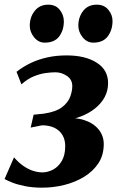

<svg xmlns="http://www.w3.org/2000/svg" viewBox="-30 -810 522 842"><path d="M155 13Q112.5 13 79.2 6.2Q46 -0.5 23.5 -9.5Q1 -18.5 -10 -25L31.5 -120Q51.5 -97 72.8 -82.2Q94 -67.5 115.2 -60.8Q136.5 -54 155.5 -54Q179.5 -54 202.8 -66.2Q226 -78.5 241 -104.2Q256 -130 256 -169.5Q256 -197 244 -217.5Q232 -238 209.2 -249.2Q186.5 -260.5 154.5 -260.5L104.5 -250.5L117.5 -307L161.5 -311.5Q216 -319.5 242.5 -340.2Q269 -361 278 -386.2Q287 -411.5 287 -432.5Q287 -461.5 263.2 -477.2Q239.5 -493 213 -493Q194 -493 169.2 -489.5Q144.5 -486 117.2 -474.8Q90 -463.5 64 -440L42.5 -495Q71 -517.5 104.5 -533.5Q138 -549.5 177.2 -558.2Q216.5 -567 262.5 -567Q344 -567 394 -535.2Q444 -503.5 444 -445.5Q444 -411.5 428.5 -383.2Q413 -355 386 -333.8Q359 -312.5 324.2 -299.2Q289.5 -286 251.5 -282L241.5 -288.5Q295.5 -297 336.8 -284.2Q378 -271.5 401.5 -243.5Q425 -215.5 425 -178Q425 -130 401.8 -94.5Q378.5 -59 339.5 -35Q300.5 -11 252.5 1Q204.5 13 155 13ZM166 -623Q138.5 -623 119.2 -646.8Q100 -670.5 100.5 -699.5Q101.5 -737 123 -763.2Q144.5 -789.5 181.5 -789.5Q214.5 -789.5 232.2 -766.8Q250 -744 250 -716.5Q250 -678 229.8 -650.5Q209.5 -623 166 -623ZM379 -623Q351.5 -623 332.2 -646.8Q313 -670.5 313.5 -699.5Q314.5 -737 335.5 -763.2Q356.5 -789.5 394.5 -789.5Q427 -789.5 445.5 -766.8Q464 -744 463.5 -716.5Q463 -678 442.5 -650.5Q422 -623 379 -623Z"/></svg>

Font: Merriweather ExtraBold
Style: Italic
Weight: 800
Italic angle: -7.8°
Version: Version 2.101